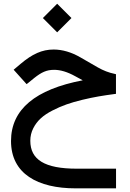

<svg xmlns="http://www.w3.org/2000/svg" viewBox="-20 -671 698 1030"><path d="M423.8 -240.2C170.4 -191.9 39.1 -84.5 39.1 85.4C39.1 261.7 182.6 339.4 385.7 339.4H602.5V233.9H391.6C220.2 233.9 142.6 186 142.6 84C142.6 60.1 147.9 38.1 158.2 17.6C178.7 -23.4 210.9 -52.2 261.2 -78.1C311.5 -104 359.4 -120.6 422.4 -135.7C454.1 -143.1 482.9 -149.4 509.3 -153.8C535.2 -158.2 563.5 -162.6 593.8 -166.5L602.1 -167.5V-272.9L594.2 -274.9C564 -281.2 534.2 -292.5 504.4 -309.6L412.1 -362.8C363.3 -391.1 314.9 -405.3 267.6 -405.3C205.1 -405.3 152.8 -380.9 90.8 -328.6L53.2 -296.9L122.6 -219.7L129.9 -225.1L164.1 -252.9C202.6 -283.2 229.5 -296.4 270.5 -296.4C304.2 -296.4 341.8 -285.2 383.3 -262.2ZM286.6 -497.6 363.3 -574.2 286.6 -650.9 210 -574.2Z"/></svg>

Font: Shabnam Medium
Style: Regular
Weight: 500
Foundry: DejaVu fonts team - Redesigned by Saber Rastikerdar - Based on Vazir font
Version: Version 5.0.1